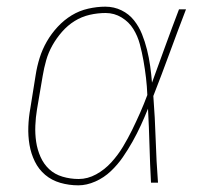

<svg xmlns="http://www.w3.org/2000/svg" viewBox="-20 -548 640 576"><path d="M215 8Q187 8 161 0.5Q135 -7 115.5 -23.5Q96 -40 84.5 -63.5Q73 -87 68.5 -113.5Q64 -140 65 -168Q66 -196 71 -223L87 -323Q91 -349 99 -374.5Q107 -400 120.5 -423.5Q134 -447 153 -467.5Q172 -488 195 -502Q218 -516 244.5 -522Q271 -528 296 -528Q322 -528 344.5 -517Q367 -506 382 -487Q397 -468 406 -445.5Q415 -423 421 -399Q427 -375 430.5 -350Q434 -325 436 -300Q456 -355 476 -410Q496 -465 517 -520H538Q513 -455 489 -389.5Q465 -324 440 -260Q445 -195 447 -130Q449 -65 454 0H433Q430 -55 428.5 -110.5Q427 -166 424 -222Q414 -197 402.5 -172Q391 -147 377.5 -123Q364 -99 348.5 -76.5Q333 -54 312.5 -34.5Q292 -15 266 -3.5Q240 8 215 8ZM216 -11Q243 -11 268.5 -25Q294 -39 314 -61Q334 -83 349 -108Q364 -133 376.5 -158.5Q389 -184 400.5 -210Q412 -236 422 -263Q421 -289 418 -314.5Q415 -340 410.5 -365.5Q406 -391 399.5 -415.5Q393 -440 380 -461Q367 -482 345 -495.5Q323 -509 297 -509Q273 -509 249 -503.5Q225 -498 204 -485Q183 -472 166 -452.5Q149 -433 137 -411.5Q125 -390 118.5 -367Q112 -344 108 -320L91 -220Q87 -196 86 -171Q85 -146 88.5 -122.5Q92 -99 101.5 -77.5Q111 -56 127.5 -40.5Q144 -25 167.5 -18Q191 -11 216 -11Z"/></svg>

Font: Iosevka Etoile Thin
Style: Italic
Weight: 100
Italic angle: -9°
Designer: Belleve Invis
Foundry: Belleve Invis
Version: Version 22.1.2; ttfautohint (v1.8.4)